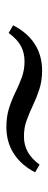

<svg xmlns="http://www.w3.org/2000/svg" viewBox="210 -550 155 616"><g transform="rotate(90 288.0 -242.5)"><path d="M388.1 -185Q354.2 -185 327.3 -193.6Q300.4 -202.2 276.3 -214.1Q252.1 -226 228.4 -234.6Q204.7 -243.2 177.3 -243.2Q149.7 -243.2 127.7 -231.3Q105.8 -219.3 86.3 -192.3L61.7 -206.5Q84.7 -252.1 121.7 -275.9Q158.7 -299.6 207 -299.6Q240 -299.6 267.3 -290.6Q294.6 -281.6 318.7 -270.1Q342.9 -258.6 366.6 -250Q390.3 -241.3 417.7 -241.3Q446.1 -241.3 468.1 -253.7Q490.1 -266 508.7 -291.5L533.4 -277.2Q510.4 -232.5 473.4 -208.8Q436.4 -185 388.1 -185Z"/></g></svg>

Font: Playfair 5pt SemiExpanded Light 12pt
Style: Italic
Weight: 300
Italic angle: -15.6°
Version: Version 2.000;gftools[0.9.28]